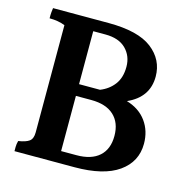

<svg xmlns="http://www.w3.org/2000/svg" viewBox="-96 -776 813 823"><g transform="rotate(15 310.5 -364.5)"><path d="M232 -99H300Q366 -99 401 -130.5Q436 -162 436 -220.5Q436 -279 401 -311.5Q366 -344 300 -344H232ZM232 -396H325Q363 -411 386 -441.5Q409 -472 409 -520Q409 -568 377.5 -599.5Q346 -631 286 -631H232ZM286 -682Q418 -682 479.5 -634.5Q541 -587 541 -512Q541 -420 449 -379Q506 -362 536.5 -320Q567 -278 567 -221Q567 -141 500.5 -94Q434 -47 305 -47H39Q39 -54 39 -66Q39 -78 43 -93Q76 -98 91 -109Q106 -120 106 -148V-624Q76 -636 37 -636Q37 -640 37 -650Q37 -660 40 -682Z"/></g></svg>

Font: Halant SemiBold
Style: Regular
Weight: 600
Designer: Hitesh Malaviya (Devanagari), Satya Rajpurohit (Latin)
Foundry: Indian Type Foundry
Version: Version 1.101;PS 1.0;hotconv 1.0.78;makeotf.lib2.5.61930; tt